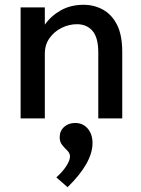

<svg xmlns="http://www.w3.org/2000/svg" viewBox="-20 -494 590 801"><path d="M66 0V-463H167V-391Q193 -428 234 -451Q275 -474 329 -474Q373 -474 410 -453.5Q447 -433 468.5 -390Q490 -347 490 -277V0H390V-275Q390 -337 366 -365Q342 -393 301 -393Q268 -393 237.5 -378Q207 -363 187 -335.5Q167 -308 167 -270V0ZM262 287 215 246Q241 223 256.5 199Q272 175 272 159Q272 145 261 134.5Q250 124 239.5 111Q229 98 229 79Q229 52 247.5 35.5Q266 19 294 19Q326 19 346 42.5Q366 66 366 103Q366 185 262 287Z"/></svg>

Font: Inconsolata SemiExpanded SemiBold
Style: Regular
Weight: 600
Width: 6
Monospace: yes
Designer: Raph Levien, Cyreal, Brenton Simpson
Foundry: Raph Levien, Cyreal, Google
Version: Version 3.001; ttfautohint (v1.8.2.53-6de2)